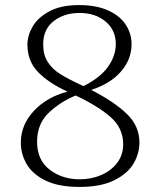

<svg xmlns="http://www.w3.org/2000/svg" viewBox="-20 -723 629 756"><path d="M529 -162Q529 -118 505.5 -78.5Q482 -39 429.5 -13Q377 13 293 13Q209 13 157.5 -13Q106 -39 84 -78.5Q62 -118 62 -161Q62 -232 114 -287Q166 -342 246 -362Q172 -396 130 -439Q88 -482 88 -547Q88 -583 108.5 -618.5Q129 -654 174.5 -678.5Q220 -703 291 -703Q359 -703 405.5 -682Q452 -661 475 -626Q498 -591 498 -549Q498 -489 456 -441Q414 -393 339 -369Q429 -323 479 -275Q529 -227 529 -162ZM302 -387 309 -384Q376 -418 406 -461Q436 -504 436 -550Q436 -604 396 -638Q356 -672 293 -672Q233 -672 191.5 -640Q150 -608 150 -548Q150 -507 168 -479Q186 -451 217 -431.5Q248 -412 302 -387ZM465 -155Q465 -219 415 -262.5Q365 -306 278 -347Q217 -322 171.5 -278.5Q126 -235 126 -165Q126 -93 175.5 -55Q225 -17 294 -17Q340 -17 379 -34Q418 -51 441.5 -82Q465 -113 465 -155Z"/></svg>

Font: Arima Madurai Light
Style: Regular
Weight: 300
Designer: Joana Correia and Natanael Gama
Foundry: NDISCOVER
Version: Version 1.020